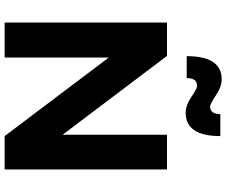

<svg xmlns="http://www.w3.org/2000/svg" viewBox="-94 -882 976 828"><g transform="rotate(90 394.0 -468.0)"><path d="M222.2 -785.2Q222.2 -936 321.8 -936Q354 -936 391.1 -911.1Q428.2 -886.2 439 -886.2Q472.2 -886.2 472.2 -930.2H566.9Q566.9 -781.2 466.8 -780.8Q432.6 -781.2 397.5 -805.7Q362.3 -830.1 350.1 -830.1Q316.9 -830.1 316.9 -785.2ZM77.1 0V-700.2H221.2L561 -250V-700.2H710.9V0H566.9L228 -449.2V0Z"/></g></svg>

Font: TruenoSBd
Style: Demi
Weight: 600
Designer: Julieta Ulanovsky
Foundry: Julieta Ulanovsky
Version: Version 3.001b